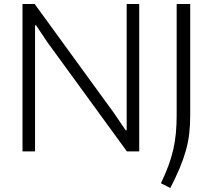

<svg xmlns="http://www.w3.org/2000/svg" viewBox="-20 -760 1066 964"><path d="M788 160Q811 112 826 71Q841 30 850 -9.5Q859 -49 863 -91Q867 -133 867 -184V-740H935V-180Q935 -131 930 -88.5Q925 -46 913 -3.5Q901 39 882 84.5Q863 130 835 184ZM93 -740H154L551 -194L611 -106H616V-740H679V0H617L218 -548L161 -633H156V0H93Z"/></svg>

Font: Plata Sans Light
Style: Regular
Weight: 300
Designer: Pablo Impallari, Andres Torresi, & Cristiano Sobral
Foundry: Pablo Impallari, Andres Torresi, & Cristiano Sobral
Version: Version 1.00;December 28, 2019;FontCreator 12.0.0.2547 64-bi